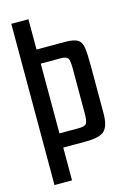

<svg xmlns="http://www.w3.org/2000/svg" viewBox="-118 -673 597 888"><g transform="rotate(-15 180.0 -229.0)"><path d="M29 157V-615H111V-470H247Q290 -470 308 -458.5Q326 -447 330 -417.5Q334 -388 334 -334V-105Q334 -46 311.5 -23Q289 0 221 0H113V157ZM113 -68H206Q237 -68 243.5 -81Q250 -94 250 -128V-341Q250 -381 242.5 -391.5Q235 -402 208 -402H113Z"/></g></svg>

Font: Smooch Sans SemiBold
Style: Bold
Weight: 600
Designer: Robert E. Leuschke
Foundry: Robert E. Leuschke
Version: Version 1.010; ttfautohint (v1.8.3)